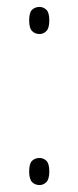

<svg xmlns="http://www.w3.org/2000/svg" viewBox="-20 -528 226 553"><path d="M94 -430Q81 -430 72.5 -438.5Q64 -447 64 -469Q64 -492 72.5 -500Q81 -508 94 -508Q105 -508 113.5 -500Q122 -492 122 -469Q122 -447 113.5 -438.5Q105 -430 94 -430ZM94 5Q81 5 72.5 -3.5Q64 -12 64 -34Q64 -57 72.5 -65Q81 -73 94 -73Q105 -73 113.5 -65Q122 -57 122 -34Q122 -12 113.5 -3.5Q105 5 94 5Z"/></svg>

Font: Noto Serif Tamil ExtraCondensed Thin
Style: Regular
Weight: 100
Width: 2
Designer: Indian Type Foundry, Tom Grace, and the Monotype Design Team
Foundry: Monotype Imaging Inc.
Version: Version 2.004; ttfautohint (v1.8.4.7-5d5b)